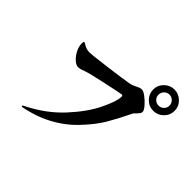

<svg xmlns="http://www.w3.org/2000/svg" viewBox="-185 -1119 1370 1370"><g transform="rotate(45 500.0 -434.5)"><path d="M756 -756Q756 -800 788 -831.5Q820 -863 864 -863Q908 -863 940 -831.5Q972 -800 972 -756Q972 -711 940 -679.5Q908 -648 864 -648Q819 -648 787.5 -680Q756 -712 756 -756ZM920 -756Q920 -779 903.5 -795.5Q887 -812 864 -812Q841 -812 825 -795.5Q809 -779 809 -756Q809 -733 825 -717Q841 -701 864 -701Q887 -701 903.5 -717Q920 -733 920 -756ZM176 -11Q176 -16 187 -21Q335 -94 435.5 -203Q536 -312 584.5 -412.5Q633 -513 633 -559Q633 -572 623 -572Q615 -572 480.5 -543Q346 -514 322 -504Q283 -489 265 -489Q244 -489 220 -510.5Q196 -532 179.5 -564Q163 -596 163 -626Q163 -648 171 -648Q173 -648 184.5 -640.5Q196 -633 211 -627Q226 -621 246 -621Q274 -621 419.5 -640Q565 -659 607 -667Q630 -671 658 -686Q668 -691 678 -695Q688 -699 699 -699Q715 -699 743 -678Q771 -657 793.5 -630.5Q816 -604 816 -590Q816 -580 810.5 -572Q805 -564 793 -551Q791 -549 783 -541.5Q775 -534 772 -526Q725 -429 682.5 -357Q640 -285 558.5 -200.5Q477 -116 362 -62Q310 -38 252 -22Q194 -6 182 -6Q176 -6 176 -11Z"/></g></svg>

Font: Shippori Antique
Style: Regular
Weight: 400
Designer: FONTDASU
Foundry: FONTDASU / Google Inc. / but / Adobe
Version: Version 2.001